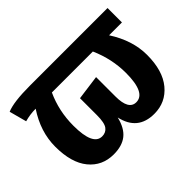

<svg xmlns="http://www.w3.org/2000/svg" viewBox="-112 -742 971 971"><g transform="rotate(-45 373.5 -257.0)"><path d="M729 -530V-427H637Q703 -325 703 -221Q703 -108 651.5 -46Q600 16 518 16Q400 16 374 -102Q359 -40 323.5 -12Q288 16 228 16Q146 16 96 -45Q46 -106 46 -221Q46 -328 112 -427Q72 -427 33 -416L8 -509Q57 -530 175 -530ZM495 -90Q563 -90 563 -232Q563 -332 521 -427H228Q186 -336 186 -231Q186 -90 251 -90Q278 -90 293 -110Q308 -130 308 -185V-306L441 -324V-185Q441 -90 495 -90Z"/></g></svg>

Font: FiraGO SemiBold
Style: Regular
Weight: 600
Designer: bBox Type
Foundry: bBox Type GmbH
Version: Version 1.001;PS 001.001;hotconv 1.0.88;makeotf.lib2.5.64775